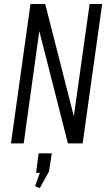

<svg xmlns="http://www.w3.org/2000/svg" viewBox="-20 -720 546 964"><path d="M493 -700 395 0H321L176 -569H178L99 0H35L133 -700H207L352 -131H350L430 -700ZM240 50 226 141 180 224 156 215 198 98 222 148H161L174 50Z"/></svg>

Font: Pathway Extreme Condensed ExtraLight
Style: Italic
Weight: 250
Width: 3
Italic angle: -8°
Version: Version 1.001;gftools[0.9.26]